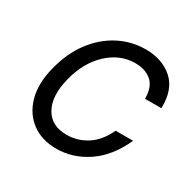

<svg xmlns="http://www.w3.org/2000/svg" viewBox="-123 -632 762 763"><g transform="rotate(30 258.5 -250.0)"><path d="M225 10Q159.2 10 113.3 -23.8Q67.5 -57.5 50.4 -117.9Q33.3 -178.3 53.3 -257.5Q73.3 -337.5 115.4 -393.8Q157.5 -450 215 -480Q272.5 -510 338.3 -510Q413.3 -510 461.7 -467.5Q510 -425 507.5 -338.3H432.5Q432.5 -392.5 404.2 -417.1Q375.8 -441.7 329.2 -441.7Q259.2 -441.7 203.8 -389.6Q148.3 -337.5 126.7 -250Q105 -163.3 134.2 -110.8Q163.3 -58.3 233.3 -58.3Q282.5 -58.3 325 -85Q367.5 -111.7 395 -170H475Q434.2 -80 367.9 -35Q301.7 10 225 10Z"/></g></svg>

Font: Funnel Sans Light Light
Style: Italic
Weight: 300
Italic angle: -14.036°
Version: Version 1.000